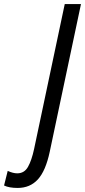

<svg xmlns="http://www.w3.org/2000/svg" viewBox="-167 -734 419 946"><path d="M-80 192Q-19 192 19.5 150Q58 108 78 14L232 -714H152L1 0Q-11 56 -29 88Q-47 120 -82 120Q-103 120 -129 108L-147 180Q-122 192 -80 192Z"/></svg>

Font: Noto Sans UI Condensed
Style: Italic
Weight: 400
Width: 3
Italic angle: -12°
Designer: Monotype Design Team
Foundry: Monotype Imaging Inc.
Version: Version 1.901